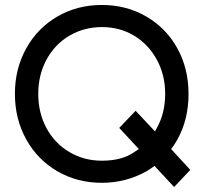

<svg xmlns="http://www.w3.org/2000/svg" viewBox="-20 -728 826 773"><path d="M211 -38.5C264.3 -7.5 324 8 390 8C454 8 513.7 -7.3 569 -38C580.3 -44.7 591.3 -52 602 -60L681 25L746 -44L669 -128C678.3 -140 686.7 -152.7 694 -166C724 -219.3 739 -280.7 739 -350C739 -418 724 -479.2 694 -533.5C664 -587.8 622.3 -630.5 569 -661.5C515.7 -692.5 456 -708 390 -708C324 -708 264.3 -692.5 211 -661.5C157.7 -630.5 115.8 -587.7 85.5 -533C55.2 -478.3 40 -417.3 40 -350C40 -282.7 55.2 -221.7 85.5 -167C115.8 -112.3 157.7 -69.5 211 -38.5ZM460 -213 539 -128C532.3 -124 526.3 -120 521 -116C488.3 -92.7 444.7 -81 390 -81C342 -81 298.3 -92.7 259 -116C219.7 -139.3 189 -171.5 167 -212.5C145 -253.5 134 -299.3 134 -350C134 -400.7 145 -446.5 167 -487.5C189 -528.5 219.7 -560.7 259 -584C298.3 -607.3 342.2 -619 390.5 -619C438.8 -619 482.2 -607.3 520.5 -584C558.8 -560.7 589.2 -528.5 611.5 -487.5C633.8 -446.5 645 -400.7 645 -350C645 -298 633.7 -252 611 -212C609 -207.3 606.7 -203 604 -199L526 -282Z"/></svg>

Font: Rookery
Style: Regular
Weight: 400
Designer: Ryan Kimball / Julieta Ulanovsky
Foundry: Motorola Mobility LLC.
Version: Version 1.0